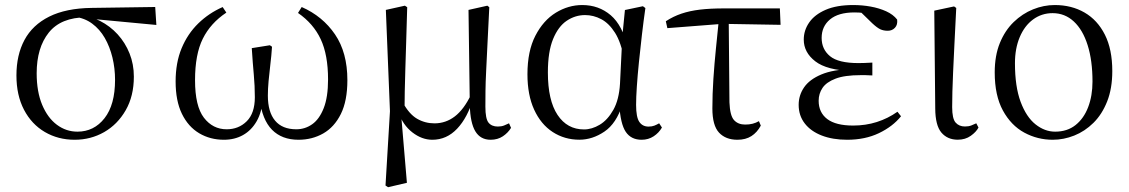

<svg xmlns="http://www.w3.org/2000/svg" viewBox="-20 -551 4569 777"><path d="M282 14.6Q215.2 14.6 161.5 -16.8Q107.8 -48.2 77.1 -106.9Q46.5 -165.5 46.5 -245.6Q46.5 -328.5 79 -389.2Q111.6 -450 179.2 -483.8Q246.9 -517.6 350.8 -519L608.1 -522.7L612.8 -450L346.1 -475.1L329.2 -481Q226.5 -480.5 177.4 -419.1Q128.4 -357.7 128.4 -254.5Q128.4 -179.9 150.6 -126.9Q172.9 -73.9 210.2 -46.1Q247.6 -18.2 293.4 -18.2Q360.4 -18.2 403 -72.6Q445.6 -127 445.6 -227.7Q445.6 -274.5 435 -318.2Q424.4 -361.8 404.1 -397.3Q383.7 -432.7 353 -455.4Q322.4 -478.1 281.6 -483L295 -492Q342.9 -487.6 384.2 -466.6Q425.5 -445.6 456.2 -411.9Q486.9 -378.2 504.3 -334.6Q521.7 -291.1 521.7 -240.9Q521.7 -162.3 488.7 -104.9Q455.8 -47.5 401.5 -16.4Q347.2 14.6 282 14.6Z M886.1 14.6Q830.7 14.6 786.2 -11.7Q741.7 -38.1 716.2 -90.4Q690.7 -142.6 690.7 -221.4Q690.7 -297.1 714.9 -355.6Q739.2 -414.1 782.3 -456.1Q825.4 -498.1 881.1 -522.4L896 -500Q832.1 -457.5 800.7 -394.3Q769.3 -331.2 769.3 -226.6Q769.3 -121.3 805.3 -74.5Q841.3 -27.8 897.2 -27.8Q945.9 -27.8 978.6 -60.4Q1011.3 -93 1011.3 -157.3Q1011.3 -203.8 1007.1 -249Q1002.9 -294.1 998.9 -356.2L1072.2 -367.9L1080.8 -361.9Q1078.4 -324.8 1074 -289.5Q1069.7 -254.2 1066.9 -222.8Q1064 -191.4 1064 -164.1Q1064 -97.7 1093.2 -62.8Q1122.3 -27.8 1179.1 -27.8Q1214.5 -27.8 1243.4 -48.2Q1272.3 -68.5 1289.9 -113.1Q1307.6 -157.6 1307.6 -229.5Q1307.6 -328.9 1277.9 -392.3Q1248.3 -455.6 1186 -498.6L1200.9 -522.6Q1285.7 -485.3 1335.7 -411.9Q1385.8 -338.4 1385.8 -226.7Q1385.8 -142.9 1359.4 -89.7Q1333 -36.5 1288 -10.9Q1243.1 14.6 1188 14.6Q1120.7 14.6 1080.8 -25.9Q1041 -66.5 1030.7 -149.5H1043Q1039.9 -97.3 1018.7 -60.4Q997.5 -23.6 963.6 -4.5Q929.8 14.6 886.1 14.6Z M1540.1 199.8 1558.1 -100.8 1541.5 -510.9 1618.5 -528 1627.9 -521.8Q1625.7 -440.4 1623.7 -378.9Q1621.7 -317.5 1620.3 -269.3Q1618.9 -221.2 1618 -181.2Q1617.1 -141.2 1617.1 -101.7L1603.7 -82.8L1626.7 188.8L1550.5 206.6ZM1965.5 14.6Q1924.5 14.6 1903.8 -19.3Q1883.1 -53.3 1881.2 -125.3V-128.5L1876 -510.9L1952.3 -528L1960.1 -521.8Q1955.7 -435.6 1952.7 -372.5Q1949.7 -309.5 1947.4 -263.6Q1945.1 -217.8 1944.7 -183.5Q1944.3 -149.2 1944.3 -119.2Q1944.3 -70.5 1957 -54.7Q1969.7 -38.9 1994.7 -38.9Q2009.1 -38.9 2019.8 -43.1Q2030.4 -47.3 2040 -52L2048.1 -33.6Q2036.2 -13.7 2015.1 0.5Q1994 14.6 1965.5 14.6ZM1729.6 14.6Q1687.3 14.6 1648.7 -15.3Q1610.1 -45.3 1592.7 -96.8H1590.5L1609.8 -136.8Q1635.6 -89.2 1667.8 -70.5Q1700.1 -51.8 1738.3 -51.8Q1783.9 -51.8 1820.6 -79.9Q1857.3 -108 1886 -167.6L1898.6 -155.4H1896.2Q1872.3 -74.8 1829.9 -30.1Q1787.5 14.6 1729.6 14.6Z M2324.8 14.4Q2264.7 14.4 2216.8 -16.7Q2168.9 -47.8 2141.7 -107.2Q2114.5 -166.5 2114.5 -250.6Q2114.5 -344.2 2146.6 -406.4Q2178.6 -468.5 2229.3 -499.6Q2280.1 -530.6 2336.2 -530.6Q2403.2 -530.6 2451.5 -489.4Q2499.8 -448.1 2519.7 -358.5H2527.3L2505.5 -312.6Q2493.5 -379.3 2469.1 -418.1Q2444.6 -456.9 2413.2 -473.4Q2381.8 -490 2347.7 -490Q2307.8 -490 2273.5 -467Q2239.2 -444 2218.2 -392.9Q2197.2 -341.7 2197.2 -257.8Q2197.2 -144.9 2236.3 -86Q2275.4 -27.2 2343.4 -27.2Q2375.3 -27.2 2407 -46.2Q2438.8 -65.2 2462.1 -106.4Q2485.3 -147.6 2489.1 -212.9L2498.4 -403.1L2509 -510.5L2581.8 -525.8L2591.8 -518.4Q2584.4 -466.9 2577.8 -410.4Q2571.2 -353.9 2565.7 -299.8Q2560.2 -245.7 2557.2 -200.8Q2554.2 -155.9 2554.2 -126.6Q2554.2 -76.9 2567.2 -57.8Q2580.2 -38.7 2604.6 -38.7Q2618.4 -38.7 2628.2 -42.6Q2638 -46.5 2647.5 -52L2658.8 -34.9Q2646.5 -13.4 2625.2 0.6Q2603.9 14.6 2576.4 14.6Q2534 14.6 2512.4 -17.4Q2490.8 -49.4 2486.1 -127.8L2498.9 -128.2Q2474.3 -50.9 2425.8 -18.3Q2377.4 14.4 2324.8 14.4Z M2680.7 -437.1 2674.5 -465Q2704.8 -484.8 2738 -495.9Q2771.2 -507.1 2812.9 -512.1Q2854.6 -517 2910.4 -517H3136L3138.9 -450.5L2904.4 -454.5ZM2964.2 14.6Q2916.7 14.6 2889.8 -14.3Q2862.9 -43.2 2862.9 -112.1Q2862.9 -170.4 2867 -232.2Q2871.1 -293.9 2877.4 -355.7Q2883.8 -417.4 2889.5 -474.9H2929L2932 -136.8Q2934 -83.2 2950.5 -65Q2966.9 -46.9 2995.5 -46.9Q3012.3 -46.9 3025.7 -50.3Q3039.1 -53.7 3051.3 -60.7L3058.9 -42.7Q3044 -15 3020.8 -0.2Q2997.6 14.6 2964.2 14.6Z M3408.3 14.6Q3350 14.6 3305.7 -2.5Q3261.3 -19.6 3236.7 -51.5Q3212.1 -83.4 3212.1 -126.7Q3212.1 -165.3 3233.9 -197.3Q3255.7 -229.3 3303.5 -249.5Q3351.3 -269.8 3428.7 -271.6V-263.4Q3325.9 -266.8 3279.3 -302.9Q3232.7 -339 3232.7 -390.7Q3232.7 -428.3 3254.7 -460Q3276.6 -491.8 3321.1 -511.2Q3365.6 -530.6 3432.8 -530.6Q3468.9 -530.6 3503.4 -524.4Q3538 -518.1 3566.3 -505.3Q3594.6 -492.4 3610.6 -471.9Q3613.2 -450.8 3601.8 -438.7Q3590.5 -426.5 3572.6 -426.5Q3555.7 -426.5 3542.7 -432.4Q3529.7 -438.4 3509.9 -456.8L3452.6 -512.6L3508.7 -511.5L3518 -491.9Q3492.4 -496.3 3474.7 -498.5Q3457.1 -500.7 3437.7 -500.7Q3373 -500.7 3339 -472.4Q3305.1 -444.1 3305.1 -397.6Q3305.1 -351.6 3339 -323.6Q3372.8 -295.7 3454.2 -295.7Q3466.3 -295.7 3479.2 -296.2Q3492.1 -296.7 3510.3 -297.7V-245.7Q3490.9 -246.9 3481.4 -246.9Q3472 -246.9 3463.6 -246.9Q3398.1 -246.9 3361.1 -232.6Q3324.1 -218.4 3308.6 -195.2Q3293 -172 3293 -143.3Q3293 -95.8 3327.7 -69.3Q3362.4 -42.9 3432.6 -42.9Q3483.3 -42.9 3528.3 -57.2Q3573.3 -71.5 3611.9 -98.8L3626.3 -80.5Q3592.8 -38.9 3536.8 -12.1Q3480.9 14.6 3408.3 14.6Z M3855.8 14.4Q3814.3 14.4 3789.7 -14.5Q3765.2 -43.4 3764.8 -111.9L3760.9 -507.9L3841 -525L3849.8 -518.8Q3845.3 -430.3 3842.2 -367.2Q3839.1 -304.2 3837.1 -259Q3835.1 -213.9 3834.2 -180.2Q3833.3 -146.5 3833.3 -117.6Q3833.3 -70.5 3847.4 -54.8Q3861.4 -39.1 3885 -39.1Q3899.8 -39.1 3910.5 -43.2Q3921.3 -47.3 3930.9 -52L3939.8 -34.8Q3930.5 -16.9 3908.5 -1.3Q3886.5 14.4 3855.8 14.4Z M4240.1 14.6Q4178.7 14.6 4125.2 -14.3Q4071.7 -43.3 4038.6 -103.8Q4005.5 -164.4 4005.5 -258Q4005.5 -325.8 4026.2 -376.7Q4046.9 -427.5 4082.1 -461.6Q4117.4 -495.8 4160.7 -513.2Q4203.9 -530.6 4248.5 -530.6Q4316.5 -530.6 4368.9 -500.3Q4421.4 -470 4451.4 -410.5Q4481.3 -351.1 4481.3 -263.4Q4481.3 -193 4460.6 -140.7Q4439.9 -88.3 4405.1 -53.9Q4370.2 -19.4 4327.3 -2.4Q4284.5 14.6 4240.1 14.6ZM4250 -18.2Q4299 -18.2 4332.6 -44.9Q4366.2 -71.6 4383.7 -117.6Q4401.2 -163.6 4401.2 -220.9Q4401.2 -306 4381.6 -368.1Q4362.1 -430.2 4325.7 -464Q4289.4 -497.8 4239.8 -497.8Q4195.4 -497.8 4160.7 -472.2Q4126 -446.7 4106.7 -400.7Q4087.4 -354.8 4087.4 -294.9Q4087.4 -200.6 4110.3 -139Q4133.3 -77.4 4170.6 -47.8Q4207.9 -18.2 4250 -18.2Z"/></svg>

Font: Noto Serif KR
Style: Regular
Weight: 200
Designer: Ryoko NISHIZUKA 西塚涼子 (kana & ideographs); Frank Grießhammer (Latin, Greek & Cyrillic); Wenlong ZHANG 张文龙 (bopomofo); San
Foundry: Adobe
Version: Version 2.001;hotconv 1.1.0;makeotfexe 2.6.0